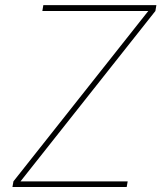

<svg xmlns="http://www.w3.org/2000/svg" viewBox="-20 -748 645 768"><path d="M29.8 0 33.7 -22.5 573.2 -704.1H149.4L153.3 -727.5H605.5L601.6 -704.1L62 -22.5H490.7L486.8 0Z"/></svg>

Font: Inter Thin
Style: Italic
Weight: 250
Italic angle: -9.3988°
Designer: Rasmus Andersson
Foundry: rsms
Version: Version 4.001;git-66647c0bb